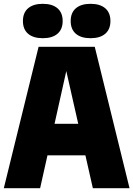

<svg xmlns="http://www.w3.org/2000/svg" viewBox="-24 -985 698 1005"><path d="M-4 0 178 -740H472L654 0H462L423 -172H224.5L186 0ZM261.5 -337H385.5L323 -613ZM450 -785Q400.5 -785 373.2 -808.2Q346 -831.5 346 -875Q346 -918.5 373.2 -941.8Q400.5 -965 450 -965Q499.5 -965 526.8 -941.8Q554 -918.5 554 -875Q554 -831.5 526.8 -808.2Q499.5 -785 450 -785ZM200 -785Q150.5 -785 123.2 -808.2Q96 -831.5 96 -875Q96 -918.5 123.2 -941.8Q150.5 -965 200 -965Q249.5 -965 276.8 -941.8Q304 -918.5 304 -875Q304 -831.5 276.8 -808.2Q249.5 -785 200 -785Z"/></svg>

Font: Encode Sans Cnd Black
Style: Regular
Weight: 900
Width: 3
Designer: Multiple Designers
Foundry: Impallari Type
Version: Version 3.002; ttfautohint (v1.8.3) -l 8 -r 50 -G 200 -x 14 